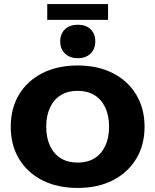

<svg xmlns="http://www.w3.org/2000/svg" viewBox="-20 -917 766 947"><path d="M363 10Q263 10 188.5 -28Q114 -66 73.5 -134Q33 -202 33 -292Q33 -382 73.5 -450Q114 -518 188.5 -556Q263 -594 363 -594Q463 -594 537 -556Q611 -518 652 -450Q693 -382 693 -292Q693 -202 652 -134Q611 -66 537 -28Q463 10 363 10ZM363 -115Q411 -115 445.5 -136Q480 -157 499 -197Q518 -237 518 -292Q518 -347 499 -387Q480 -427 445.5 -448Q411 -469 363 -469Q315 -469 280.5 -448Q246 -427 227 -387Q208 -347 208 -292Q208 -237 227 -197Q246 -157 280.5 -136Q315 -115 363 -115ZM364 -630Q324 -630 300.5 -653Q277 -676 277 -713Q277 -750 300.5 -772.5Q324 -795 364 -795Q404 -795 427 -772.5Q450 -750 450 -713Q450 -676 427 -653Q404 -630 364 -630ZM213 -819V-897H513V-819Z"/></svg>

Font: Rokkitt ExtraBold
Style: Regular
Weight: 800
Version: Version 3.103